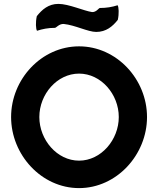

<svg xmlns="http://www.w3.org/2000/svg" viewBox="-20 -953 816 986"><path d="M493 -912C487 -912 475 -890 453 -891C411 -897 333 -933 280 -933C229 -933 196 -904 169 -870C162 -838 164 -804 170 -795C198 -804 227 -810 262 -810C269 -810 283 -831 307 -830C366 -824 432 -789 474 -789C525 -789 558 -817 585 -851C592 -883 590 -917 584 -926C556 -917 527 -912 493 -912ZM182 -352C182 -469 273 -575 386 -575C499 -575 590 -469 590 -352C590 -235 499 -128 386 -128C273 -128 182 -235 182 -352ZM37 -352C37 -158 193 13 386 13C579 13 735 -158 735 -352C735 -546 579 -715 386 -715C193 -715 37 -546 37 -352Z"/></svg>

Font: Bluebird
Style: Regular
Weight: 400
Designer: Jasper
Foundry: Cannot Into Space Fonts
Version: Version 0.98